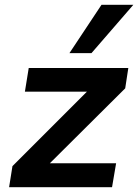

<svg xmlns="http://www.w3.org/2000/svg" viewBox="-20 -782 577 802"><path d="M18 0 32 -88 374 -430 370 -399H84L100 -498H516L503 -413L155 -67L159 -100H465L448 0ZM270 -560 404 -762H537L362 -560Z"/></svg>

Font: Nunito Sans 8pt
Style: Bold Italic
Weight: 700
Italic angle: -9°
Version: Version 3.101;gftools[0.9.27]